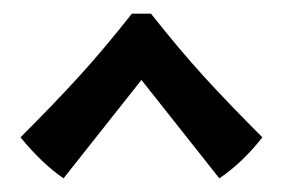

<svg xmlns="http://www.w3.org/2000/svg" viewBox="-20 -618 414 281"><path d="M10 -417Q60 -467 96 -506.5Q132 -546 173 -598H201Q242 -546 278 -506.5Q314 -467 364 -417Q335 -380 301 -357L187 -501L73 -357Q42 -378 10 -417Z"/></svg>

Font: Mirza Medium
Style: Regular
Weight: 500
Designer: Arabic design by Kourosh Beigpour, Latin design by Eduardo Tunni, engineering by Lasse Fister
Version: Version 1.0010g